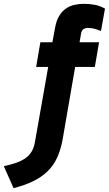

<svg xmlns="http://www.w3.org/2000/svg" viewBox="-65 -732 569 1004"><path d="M-45 137Q-8 129 20.5 119Q49 109 69 94.5Q89 80 101 59.5Q113 39 118 9L187 -382H124L146 -511H209L223 -587Q230 -626 245.5 -650.5Q261 -675 281.5 -688.5Q302 -702 326 -707Q350 -712 373 -712Q403 -712 430 -707Q457 -702 484 -687L463 -570Q433 -582 418.5 -584Q404 -586 396 -586Q382 -586 372 -580Q362 -574 359 -557L351 -511H453L431 -382H328L263 -6Q253 51 233.5 93Q214 135 182.5 165Q151 195 107.5 216Q64 237 6 252Z"/></svg>

Font: Overpass Heavy
Style: Italic
Weight: 900
Italic angle: -10°
Designer: Delve Withrington, Dave Bailey
Foundry: Delve Fonts
Version: Version 3.000;DELV;Overpass